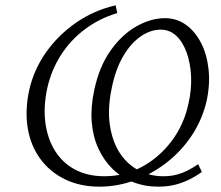

<svg xmlns="http://www.w3.org/2000/svg" viewBox="-20 -690 827 719"><path d="M352 9Q280 9 223.5 -18.5Q167 -46 131 -95Q95 -144 84 -209.5Q73 -275 89 -351Q106 -428 152 -493.5Q198 -559 265.5 -605.5Q333 -652 413 -670L419 -641Q352 -621 298 -580.5Q244 -540 208 -483.5Q172 -427 157 -360Q142 -290 150 -230Q158 -170 186.5 -124.5Q215 -79 262 -54.5Q309 -30 371 -30Q446 -30 511 -65Q576 -100 622.5 -161.5Q669 -223 686 -303Q698 -356 695.5 -405.5Q693 -455 678.5 -494.5Q664 -534 639.5 -556.5Q615 -579 582 -579Q543 -579 506 -553Q469 -527 441 -479Q413 -431 399 -363Q382 -283 391.5 -221Q401 -159 429 -116.5Q457 -74 499.5 -52Q542 -30 591 -30Q619 -30 641.5 -36Q664 -42 683.5 -52Q703 -62 722 -75L736 -46Q709 -27 683 -15Q657 -3 630.5 3Q604 9 573 9Q522 9 478.5 -8Q435 -25 402 -57Q369 -89 348.5 -133.5Q328 -178 323.5 -233Q319 -288 333 -353Q352 -442 395 -502Q438 -562 492 -592Q546 -622 598 -622Q642 -622 676.5 -597Q711 -572 733 -529Q755 -486 761 -430.5Q767 -375 754 -313Q738 -244 700 -185.5Q662 -127 607 -83.5Q552 -40 486.5 -15.5Q421 9 352 9Z"/></svg>

Font: Ysabeau Infant Light
Style: Italic
Weight: 300
Italic angle: -12°
Designer: Christian Thalmann (Catharsis Fonts)
Version: Version 2.001;gftools[0.9.30]; featfreeze: ss01,ss02,lnum